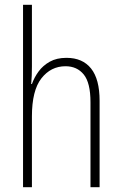

<svg xmlns="http://www.w3.org/2000/svg" viewBox="-20 -831 507 800"><path d="M113 -554Q113 -513 110 -481H113Q123 -509 141 -533.5Q159 -558 187.5 -574Q216 -590 257 -590Q324 -590 359.5 -545.5Q395 -501 395 -411V-51H357V-405Q357 -486 329 -520.5Q301 -555 253 -555Q192 -555 152.5 -504.5Q113 -454 113 -346V-51H76V-811H113Z"/></svg>

Font: Noto Sans Tamil UI Condensed ExtraLight
Style: Regular
Weight: 200
Width: 3
Designer: Jelle Bosma - Monotype Design Team
Foundry: Monotype Imaging Inc.
Version: Version 2.004; ttfautohint (v1.8.4.7-5d5b)